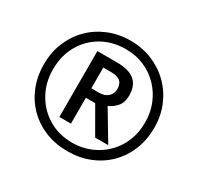

<svg xmlns="http://www.w3.org/2000/svg" viewBox="-155 -910 1142 1106"><g transform="rotate(30 416.0 -357.0)"><path d="M416 10Q336 10 269 -17Q202 -44 152.5 -93.5Q103 -143 76 -210Q49 -277 49 -357Q49 -436 76.5 -503Q104 -570 153.5 -619.5Q203 -669 270 -696.5Q337 -724 416 -724Q492 -724 558.5 -697Q625 -670 675.5 -620.5Q726 -571 754.5 -504Q783 -437 783 -357Q783 -277 756 -210Q729 -143 679.5 -93.5Q630 -44 563 -17Q496 10 416 10ZM416 -46Q479 -46 534.5 -69Q590 -92 632.5 -133.5Q675 -175 698.5 -232Q722 -289 722 -357Q722 -421 699.5 -477.5Q677 -534 635.5 -577Q594 -620 538.5 -644Q483 -668 416 -668Q327 -668 257.5 -628Q188 -588 148.5 -518Q109 -448 109 -357Q109 -270 148.5 -199.5Q188 -129 257 -87.5Q326 -46 416 -46ZM278 -138V-576H407Q489 -576 527 -543.5Q565 -511 565 -446Q565 -399 541 -371.5Q517 -344 487 -332L603 -138H516L417 -310H355V-138ZM405 -373Q444 -373 465.5 -393Q487 -413 487 -444Q487 -479 467.5 -495Q448 -511 404 -511H355V-373Z"/></g></svg>

Font: Noto Sans Gurmukhi UI Medium
Style: Regular
Weight: 500
Designer: Jelle Bosma - Monotype Design Team
Foundry: Monotype Imaging Inc.
Version: Version 2.004; ttfautohint (v1.8.4.7-5d5b)